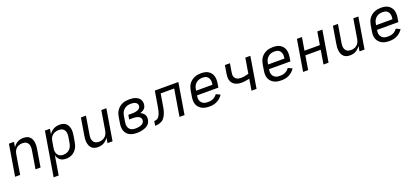

<svg xmlns="http://www.w3.org/2000/svg" viewBox="46 -1660 6507 3007"><g transform="rotate(-20 3300.0 -156.5)"><path d="M32 0 118 -520H202L188 -434Q201 -456 220.5 -474.5Q240 -493 263 -505.5Q286 -518 311 -523Q336 -528 361 -528Q389 -528 416 -520.5Q443 -513 462 -495.5Q481 -478 492 -453.5Q503 -429 507.5 -402Q512 -375 510.5 -347Q509 -319 504 -290L456 0H372L422 -302Q425 -321 425.5 -340Q426 -359 422.5 -376.5Q419 -394 410 -409.5Q401 -425 387 -435.5Q373 -446 355 -450.5Q337 -455 318 -455Q301 -455 283.5 -451.5Q266 -448 249.5 -440.5Q233 -433 218.5 -420.5Q204 -408 194 -393Q184 -378 178.5 -361Q173 -344 170 -327L116 0Z M596 215 718 -520H802L787 -433Q801 -455 821 -474Q841 -493 865 -505.5Q889 -518 915 -523Q941 -528 966 -528Q995 -528 1022 -520.5Q1049 -513 1068.5 -495.5Q1088 -478 1099.5 -454Q1111 -430 1115.5 -403Q1120 -376 1118.5 -347.5Q1117 -319 1112 -290L1095 -190Q1091 -165 1083 -139.5Q1075 -114 1061 -91Q1047 -68 1027.5 -48.5Q1008 -29 983.5 -16Q959 -3 933 2.5Q907 8 882 8Q854 8 829 1.5Q804 -5 784 -20.5Q764 -36 751 -58.5Q738 -81 733 -106L680 215ZM861 -65Q879 -65 897.5 -69Q916 -73 933 -81.5Q950 -90 964.5 -103.5Q979 -117 989 -133Q999 -149 1004.5 -166.5Q1010 -184 1013 -202L1030 -302Q1033 -321 1033.5 -340Q1034 -359 1030 -377Q1026 -395 1016.5 -410.5Q1007 -426 993 -436Q979 -446 960.5 -450.5Q942 -455 923 -455Q906 -455 888 -451.5Q870 -448 853.5 -441Q837 -434 822 -422Q807 -410 795.5 -394.5Q784 -379 778.5 -361.5Q773 -344 770 -327L753 -227Q750 -207 749 -187Q748 -167 752 -148.5Q756 -130 765.5 -113.5Q775 -97 789.5 -86Q804 -75 822.5 -70Q841 -65 861 -65Z M1412 8Q1384 8 1357.5 0.5Q1331 -7 1312 -24.5Q1293 -42 1282 -66.5Q1271 -91 1266.5 -118Q1262 -145 1263.5 -173Q1265 -201 1270 -230L1318 -520H1402L1352 -218Q1349 -199 1348 -180Q1347 -161 1351 -143.5Q1355 -126 1363.5 -110.5Q1372 -95 1386.5 -84.5Q1401 -74 1418.5 -69.5Q1436 -65 1455 -65Q1472 -65 1490 -68.5Q1508 -72 1524 -79.5Q1540 -87 1554.5 -99.5Q1569 -112 1579 -127Q1589 -142 1595 -159Q1601 -176 1604 -193L1658 -520H1742L1656 0H1572L1586 -86Q1572 -64 1552.5 -45.5Q1533 -27 1510 -14.5Q1487 -2 1462 3Q1437 8 1412 8Z M2064 8Q2031 8 2000 3Q1969 -2 1942.5 -16Q1916 -30 1896 -53Q1876 -76 1866.5 -105Q1857 -134 1856.5 -166Q1856 -198 1862 -230L1878 -330Q1883 -358 1893 -385.5Q1903 -413 1921 -437Q1939 -461 1963 -479.5Q1987 -498 2014.5 -509Q2042 -520 2070.5 -524Q2099 -528 2127 -528Q2152 -528 2177 -525Q2202 -522 2224.5 -514Q2247 -506 2266.5 -492.5Q2286 -479 2299 -459.5Q2312 -440 2316 -415.5Q2320 -391 2316 -366Q2313 -348 2305 -330.5Q2297 -313 2282.5 -301Q2268 -289 2250.5 -280.5Q2233 -272 2215 -266Q2234 -258 2251.5 -245Q2269 -232 2280 -214Q2291 -196 2294 -174Q2297 -152 2293 -129Q2289 -106 2277.5 -83.5Q2266 -61 2246.5 -45Q2227 -29 2204 -19Q2181 -9 2157.5 -3Q2134 3 2110.5 5.5Q2087 8 2064 8ZM2065 -65Q2079 -65 2094 -66.5Q2109 -68 2123.5 -71Q2138 -74 2152.5 -79Q2167 -84 2180 -93Q2193 -102 2201 -115Q2209 -128 2211 -142Q2214 -158 2210 -173Q2206 -188 2195.5 -198.5Q2185 -209 2171.5 -215Q2158 -221 2143.5 -225Q2129 -229 2113.5 -230.5Q2098 -232 2082 -232H2018L2030 -305H2094Q2108 -305 2122 -306Q2136 -307 2149.5 -309.5Q2163 -312 2177 -316.5Q2191 -321 2203.5 -329Q2216 -337 2224.5 -349.5Q2233 -362 2235 -376Q2238 -396 2228.5 -413Q2219 -430 2203 -439Q2187 -448 2167 -451.5Q2147 -455 2127 -455Q2108 -455 2089 -452Q2070 -449 2051 -441Q2032 -433 2016 -420Q2000 -407 1988.5 -390.5Q1977 -374 1970.5 -355.5Q1964 -337 1960 -318L1944 -218Q1940 -198 1940 -178Q1940 -158 1945.5 -139.5Q1951 -121 1962.5 -106Q1974 -91 1990 -81.5Q2006 -72 2025.5 -68.5Q2045 -65 2065 -65Z M2366 0 2378 -74Q2394 -74 2410 -78.5Q2426 -83 2439.5 -93.5Q2453 -104 2462 -119Q2471 -134 2477.5 -149.5Q2484 -165 2488.5 -180.5Q2493 -196 2496.5 -212Q2500 -228 2503.5 -244Q2507 -260 2509 -276L2550 -520H2942L2856 0H2772L2846 -447H2621L2591 -268Q2588 -249 2585 -230.5Q2582 -212 2577.5 -193Q2573 -174 2567 -155.5Q2561 -137 2553 -118.5Q2545 -100 2534.5 -83Q2524 -66 2510.5 -51Q2497 -36 2478.5 -26Q2460 -16 2441 -10Q2422 -4 2403.5 -2Q2385 0 2366 0Z M3273 8Q3240 8 3208.5 3Q3177 -2 3149.5 -16Q3122 -30 3101 -52.5Q3080 -75 3069 -103.5Q3058 -132 3057 -164.5Q3056 -197 3062 -230L3078 -330Q3083 -357 3092.5 -384Q3102 -411 3119 -435Q3136 -459 3159.5 -477.5Q3183 -496 3210 -507.5Q3237 -519 3264.5 -523.5Q3292 -528 3319 -528Q3351 -528 3381 -522.5Q3411 -517 3436.5 -502Q3462 -487 3480.5 -464Q3499 -441 3507.5 -412.5Q3516 -384 3516.5 -353Q3517 -322 3512 -290L3501 -223H3145L3144 -218Q3140 -197 3140.5 -176.5Q3141 -156 3147.5 -138Q3154 -120 3166.5 -105.5Q3179 -91 3196 -81.5Q3213 -72 3233 -69Q3253 -66 3273 -66Q3295 -66 3316.5 -69.5Q3338 -73 3358.5 -82.5Q3379 -92 3396.5 -107Q3414 -122 3427 -141L3496 -108Q3478 -80 3452.5 -57Q3427 -34 3397 -19Q3367 -4 3335.5 2Q3304 8 3273 8ZM3157 -297H3429L3430 -302Q3433 -322 3433.5 -341Q3434 -360 3429.5 -378Q3425 -396 3415 -411.5Q3405 -427 3390.5 -437Q3376 -447 3357 -451Q3338 -455 3319 -455Q3300 -455 3281.5 -451.5Q3263 -448 3245 -439.5Q3227 -431 3212 -418Q3197 -405 3186 -388.5Q3175 -372 3169 -354Q3163 -336 3160 -318Z M3972 0 4003 -189Q3971 -181 3937.5 -176Q3904 -171 3872 -171Q3842 -171 3814 -176.5Q3786 -182 3761.5 -195.5Q3737 -209 3720 -231Q3703 -253 3696 -280Q3689 -307 3690.5 -336.5Q3692 -366 3697 -396L3718 -520H3802L3779 -384Q3776 -365 3774.5 -346.5Q3773 -328 3778 -311.5Q3783 -295 3793.5 -281.5Q3804 -268 3819 -259.5Q3834 -251 3852 -248Q3870 -245 3888 -245Q3920 -245 3952 -251Q3984 -257 4016 -266L4058 -520H4142L4056 0Z M4473 8Q4440 8 4408.5 3Q4377 -2 4349.5 -16Q4322 -30 4301 -52.5Q4280 -75 4269 -103.5Q4258 -132 4257 -164.5Q4256 -197 4262 -230L4278 -330Q4283 -357 4292.5 -384Q4302 -411 4319 -435Q4336 -459 4359.5 -477.5Q4383 -496 4410 -507.5Q4437 -519 4464.5 -523.5Q4492 -528 4519 -528Q4551 -528 4581 -522.5Q4611 -517 4636.5 -502Q4662 -487 4680.5 -464Q4699 -441 4707.5 -412.5Q4716 -384 4716.5 -353Q4717 -322 4712 -290L4701 -223H4345L4344 -218Q4340 -197 4340.5 -176.5Q4341 -156 4347.5 -138Q4354 -120 4366.5 -105.5Q4379 -91 4396 -81.5Q4413 -72 4433 -69Q4453 -66 4473 -66Q4495 -66 4516.5 -69.5Q4538 -73 4558.5 -82.5Q4579 -92 4596.5 -107Q4614 -122 4627 -141L4696 -108Q4678 -80 4652.5 -57Q4627 -34 4597 -19Q4567 -4 4535.5 2Q4504 8 4473 8ZM4357 -297H4629L4630 -302Q4633 -322 4633.5 -341Q4634 -360 4629.5 -378Q4625 -396 4615 -411.5Q4605 -427 4590.5 -437Q4576 -447 4557 -451Q4538 -455 4519 -455Q4500 -455 4481.5 -451.5Q4463 -448 4445 -439.5Q4427 -431 4412 -418Q4397 -405 4386 -388.5Q4375 -372 4369 -354Q4363 -336 4360 -318Z M4832 0 4918 -520H5002L4966 -305H5222L5258 -520H5342L5256 0H5172L5210 -232H4954L4916 0Z M5612 8Q5584 8 5557.5 0.5Q5531 -7 5512 -24.5Q5493 -42 5482 -66.5Q5471 -91 5466.5 -118Q5462 -145 5463.5 -173Q5465 -201 5470 -230L5518 -520H5602L5552 -218Q5549 -199 5548 -180Q5547 -161 5551 -143.5Q5555 -126 5563.5 -110.5Q5572 -95 5586.5 -84.5Q5601 -74 5618.5 -69.5Q5636 -65 5655 -65Q5672 -65 5690 -68.5Q5708 -72 5724 -79.5Q5740 -87 5754.5 -99.5Q5769 -112 5779 -127Q5789 -142 5795 -159Q5801 -176 5804 -193L5858 -520H5942L5856 0H5772L5786 -86Q5772 -64 5752.5 -45.5Q5733 -27 5710 -14.5Q5687 -2 5662 3Q5637 8 5612 8Z M6273 8Q6240 8 6208.5 3Q6177 -2 6149.5 -16Q6122 -30 6101 -52.5Q6080 -75 6069 -103.5Q6058 -132 6057 -164.5Q6056 -197 6062 -230L6078 -330Q6083 -357 6092.5 -384Q6102 -411 6119 -435Q6136 -459 6159.5 -477.5Q6183 -496 6210 -507.5Q6237 -519 6264.5 -523.5Q6292 -528 6319 -528Q6351 -528 6381 -522.5Q6411 -517 6436.5 -502Q6462 -487 6480.5 -464Q6499 -441 6507.5 -412.5Q6516 -384 6516.5 -353Q6517 -322 6512 -290L6501 -223H6145L6144 -218Q6140 -197 6140.5 -176.5Q6141 -156 6147.5 -138Q6154 -120 6166.5 -105.5Q6179 -91 6196 -81.5Q6213 -72 6233 -69Q6253 -66 6273 -66Q6295 -66 6316.5 -69.5Q6338 -73 6358.5 -82.5Q6379 -92 6396.5 -107Q6414 -122 6427 -141L6496 -108Q6478 -80 6452.5 -57Q6427 -34 6397 -19Q6367 -4 6335.5 2Q6304 8 6273 8ZM6157 -297H6429L6430 -302Q6433 -322 6433.5 -341Q6434 -360 6429.5 -378Q6425 -396 6415 -411.5Q6405 -427 6390.5 -437Q6376 -447 6357 -451Q6338 -455 6319 -455Q6300 -455 6281.5 -451.5Q6263 -448 6245 -439.5Q6227 -431 6212 -418Q6197 -405 6186 -388.5Q6175 -372 6169 -354Q6163 -336 6160 -318Z"/></g></svg>

Font: Iosevka Aile
Style: Italic
Weight: 400
Italic angle: -9°
Designer: Belleve Invis
Foundry: Belleve Invis
Version: Version 28.0.1; ttfautohint (v1.8.4)